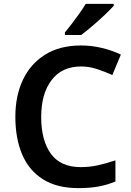

<svg xmlns="http://www.w3.org/2000/svg" viewBox="-20 -958 675 988"><path d="M397 -616Q299 -616 245.5 -546Q192 -476 192 -356Q192 -235 242 -166.5Q292 -98 396 -98Q441 -98 484 -107.5Q527 -117 574 -133V-24Q530 -6 485.5 2Q441 10 383 10Q273 10 201 -35.5Q129 -81 94 -163.5Q59 -246 59 -357Q59 -465 98 -547.5Q137 -630 212.5 -677Q288 -724 397 -724Q451 -724 503.5 -711.5Q556 -699 602 -677L558 -572Q520 -589 479.5 -602.5Q439 -616 397 -616ZM565 -928Q549 -910 518.5 -881Q488 -852 455 -824Q422 -796 398 -778H314V-791Q329 -809 349 -835Q369 -861 388.5 -888.5Q408 -916 421 -938H565Z"/></svg>

Font: Noto Sans Gurmukhi UI SemiBold
Style: Regular
Weight: 600
Designer: Jelle Bosma - Monotype Design Team
Foundry: Monotype Imaging Inc.
Version: Version 2.004; ttfautohint (v1.8.4.7-5d5b)